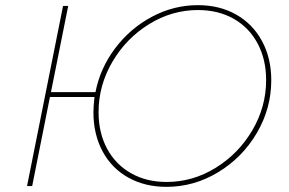

<svg xmlns="http://www.w3.org/2000/svg" viewBox="-20 -723 1122 746"><path d="M1034 -411Q1034 -302 978 -206.5Q922 -111 828 -54Q734 3 627 3Q543 3 478.5 -33Q414 -69 378.5 -135Q343 -201 343 -287Q343 -308 347 -346H174L105 0H85L225 -700H245L178 -365H351Q369 -458 427.5 -535.5Q486 -613 570.5 -658Q655 -703 749 -703Q833 -703 897.5 -666.5Q962 -630 998 -563.5Q1034 -497 1034 -411ZM1014 -412Q1014 -492 981 -554Q948 -616 888 -650Q828 -684 749 -684Q648 -684 559 -629Q470 -574 416.5 -482.5Q363 -391 363 -287Q363 -207 396 -145.5Q429 -84 489 -50Q549 -16 627 -16Q729 -16 818 -71Q907 -126 960.5 -217Q1014 -308 1014 -412Z"/></svg>

Font: Montserrat Alternates Thin
Style: Italic
Weight: 250
Italic angle: -11.3°
Designer: Julieta Ulanovsky
Foundry: Julieta Ulanovsky
Version: Version 7.200